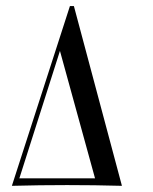

<svg xmlns="http://www.w3.org/2000/svg" viewBox="-20 -602 496 622"><path d="M375 0Q287.1 -2.4 197.6 -2.4Q108.1 -2.4 18.5 0L206.5 -582.3H219.4ZM42.7 -24.2H287.9L174.2 -437.1Z"/></svg>

Font: Playfair Display SC
Style: Italic
Weight: 400
Italic angle: -14°
Designer: Claus Eggers Sørensen
Foundry: Claus Eggers Sørensen
Version: Version 1.202; ttfautohint (v1.6)